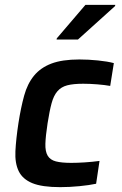

<svg xmlns="http://www.w3.org/2000/svg" viewBox="-20 -763 501 791"><path d="M41 0ZM376 -6Q348 0 307 4Q266 8 228 8Q153 8 113 -8.5Q73 -25 57 -58Q41 -91 43.5 -140.5Q46 -190 56 -256Q66 -320 79.5 -369Q93 -418 120 -451Q147 -484 191.5 -501Q236 -518 307 -518Q344 -518 383.5 -514Q423 -510 449 -503L434 -409Q412 -413 381 -415.5Q350 -418 323 -418Q282 -418 257 -411.5Q232 -405 216.5 -387Q201 -369 192.5 -337.5Q184 -306 176 -255Q168 -203 167 -171Q166 -139 176.5 -121.5Q187 -104 210.5 -98Q234 -92 274 -92Q298 -92 329 -94Q360 -96 390 -100ZM213 -600ZM213 -600 214 -605 332 -743H455L454 -738L301 -600Z"/></svg>

Font: Azeri Sans SemiBold
Style: Italic
Weight: 600
Designer: Hector Gatti & Omnibus-Type (original fonts) / Cristiano Sobral (main changes and remastering)
Foundry: Omnibus-Type
Version: Version 0.07;August 21, 2020;FontCreator 13.0.0.2681 64-bit;